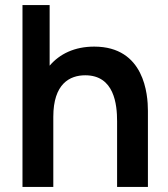

<svg xmlns="http://www.w3.org/2000/svg" viewBox="-20 -740 666 760"><path d="M353 -555.5C275 -555.5 216 -526.5 176.5 -480V-720H69V0H191V-277.5C191 -408.5 256 -442 317.5 -442C432.5 -442 443.5 -326.5 443.5 -260V0H565.5V-301.5C565.5 -365.5 552 -555.5 353 -555.5Z"/></svg>

Font: Hauora
Style: Bold
Weight: 700
Designer: Wayne Shih
Foundry: WCYS
Version: Version 1.001;hotconv 1.0.109;makeotfexe 2.5.65596